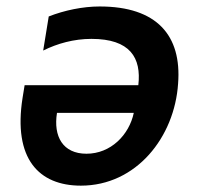

<svg xmlns="http://www.w3.org/2000/svg" viewBox="-20 -575 622 602"><path d="M292.6 -554.7C239.3 -554.7 181.8 -542.6 132.8 -523.4L115.4 -416.5C159.8 -438.6 211.6 -453.1 266.7 -453.1C388.1 -453.1 423.7 -393.8 413.7 -307.9H57.2L50.8 -268.5C20.6 -77.4 101.6 7.1 233.7 7.1C407.3 7.1 527.3 -144.9 538.4 -312.9C550.1 -463.8 471.9 -554.7 292.6 -554.7ZM251.1 -93C177.2 -93 146.7 -147 158.7 -221.2H399.5C384.9 -152 327.4 -93 251.1 -93Z"/></svg>

Font: TID UI Semi Bold
Style: Italic
Weight: 600
Italic angle: -9.39999°
Designer: The TID Project Authors
Foundry: Bakken & Bæck
Version: Version 1.001;hotconv 1.0.109;makeotfexe 2.5.65596